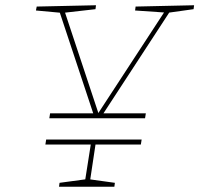

<svg xmlns="http://www.w3.org/2000/svg" viewBox="-20 -712 760 732"><path d="M168 -261 171 -280H342L339 -269L206 -670L215 -663L117 -672L120 -687L346 -692L344 -677L221 -663L226 -670L357 -275H351L609 -670L612 -664L495 -672L497 -687L720 -692L718 -677L618 -663L629 -670L368 -270L367 -280H536L533 -261ZM205 0 207 -15 311 -29 304 -21 327 -167 329 -161H153L156 -180H520L517 -161H339L345 -167L323 -21L317 -29L418 -15L416 0Z"/></svg>

Font: Bitter Thin Thin
Style: Italic
Weight: 250
Italic angle: -9°
Version: Version 2.002